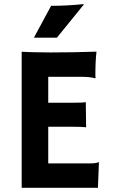

<svg xmlns="http://www.w3.org/2000/svg" viewBox="-20 -901 541 921"><path d="M410.6 -117.2Q440.9 -117.2 452.6 -123L454.6 -122.6L449.7 0H84V-652.8Q97.2 -651.9 113.3 -651.4L147.5 -650.4Q181.6 -649.4 221.7 -649.4Q333.5 -649.4 442.9 -653.3Q437.5 -610.4 437.5 -538.6Q437.5 -530.8 438.5 -526.9L437.5 -525.4Q412.1 -532.7 365.2 -532.7H211.4V-408.2H327.1Q380.9 -408.2 391.6 -411.1L393.1 -290.5Q369.6 -293 332.5 -293H211.4V-117.2ZM225.1 -873Q298.3 -873 381.3 -881.3L380.9 -877.9L252.9 -720.2H142.6Z"/></svg>

Font: HammersmithOne
Style: Regular
Weight: 400
Designer: Nicole Fally
Foundry: Nicole Fally
Version: Version 1.003